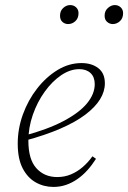

<svg xmlns="http://www.w3.org/2000/svg" viewBox="-20 -725 506 758"><path d="M191 13Q153 13 121 -5Q89 -23 69.5 -60.5Q50 -98 50 -158Q50 -217 70.5 -273.5Q91 -330 126.5 -375.5Q162 -421 207 -448.5Q252 -476 302 -476Q342 -476 368 -456Q394 -436 394 -396Q394 -364 375 -333Q356 -302 317 -272.5Q278 -243 218 -217Q158 -191 76 -169L74 -189Q168 -214 230.5 -247Q293 -280 323.5 -317Q354 -354 354 -393Q354 -421 337.5 -436.5Q321 -452 293 -452Q257 -452 221.5 -428Q186 -404 156.5 -363Q127 -322 109.5 -271.5Q92 -221 92 -169Q92 -96 123.5 -61Q155 -26 206 -26Q235 -26 260 -36.5Q285 -47 306.5 -65.5Q328 -84 345 -108L359 -98Q343 -73 325 -53Q307 -33 285.5 -18Q264 -3 240.5 5Q217 13 191 13ZM249 -630Q236 -630 226.5 -638.5Q217 -647 217 -663Q217 -682 229.5 -693.5Q242 -705 257 -705Q271 -705 280.5 -696Q290 -687 290 -673Q290 -653 277.5 -641.5Q265 -630 249 -630ZM425 -630Q413 -630 403 -638.5Q393 -647 393 -663Q393 -682 406 -693.5Q419 -705 433 -705Q447 -705 456.5 -696Q466 -687 466 -673Q466 -653 453.5 -641.5Q441 -630 425 -630Z"/></svg>

Font: Source Serif 4 36pt Light
Style: Italic
Weight: 300
Italic angle: -12°
Designer: Frank Grießhammer
Foundry: Adobe Systems Incorporated
Version: Version 4.004;hotconv 1.0.116;makeotfexe 2.5.65601